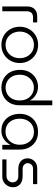

<svg xmlns="http://www.w3.org/2000/svg" viewBox="990 -1760 783 2804"><g transform="rotate(90 1382.0 -358.5)"><path d="M75 0V-365Q75 -433 113.5 -471.5Q152 -510 220 -510H308V-449H234Q190 -449 167.5 -425Q145 -401 145 -357V0Z M636 13Q559 13 499 -22.5Q439 -58 405 -119Q371 -180 371 -255Q371 -330 405 -391Q439 -452 499 -487.5Q559 -523 636 -523Q713 -523 772.5 -487.5Q832 -452 866.5 -391Q901 -330 901 -255Q901 -180 866.5 -119Q832 -58 772.5 -22.5Q713 13 636 13ZM636 -48Q693 -48 737 -75.5Q781 -103 805.5 -150Q830 -197 830 -255Q830 -313 805.5 -360Q781 -407 737 -434.5Q693 -462 636 -462Q578 -462 534.5 -434.5Q491 -407 466.5 -360Q442 -313 442 -255Q442 -197 466.5 -150Q491 -103 534.5 -75.5Q578 -48 636 -48Z M1260 13Q1330 13 1389 -18Q1448 -49 1483 -109Q1518 -169 1518 -254V-730H1448V-405H1446Q1429 -439 1399 -465.5Q1369 -492 1331 -507Q1293 -522 1251 -522Q1182 -522 1125.5 -490Q1069 -458 1035 -399.5Q1001 -341 1001 -259Q1001 -195 1021 -144.5Q1041 -94 1076.5 -59Q1112 -24 1159 -5.5Q1206 13 1260 13ZM1261 -48Q1210 -48 1167 -72.5Q1124 -97 1098 -143.5Q1072 -190 1072 -255Q1072 -318 1098 -364.5Q1124 -411 1166.5 -436Q1209 -461 1259 -461Q1309 -461 1352 -436.5Q1395 -412 1421 -366Q1447 -320 1447 -254Q1447 -188 1421.5 -142Q1396 -96 1353.5 -72Q1311 -48 1261 -48Z M1888 13Q1811 13 1756 -23Q1701 -59 1672 -119.5Q1643 -180 1643 -255Q1643 -331 1675 -391.5Q1707 -452 1766.5 -487Q1826 -522 1908 -522Q1987 -522 2044.5 -487Q2102 -452 2133.5 -393Q2165 -334 2165 -260V0H2096V-114H2093Q2079 -84 2051 -54.5Q2023 -25 1982.5 -6Q1942 13 1888 13ZM1903 -47Q1959 -47 2002 -74.5Q2045 -102 2070 -149.5Q2095 -197 2094 -257Q2094 -316 2071 -362Q2048 -408 2006 -435Q1964 -462 1906 -462Q1846 -462 1803 -434.5Q1760 -407 1737 -359.5Q1714 -312 1714 -252Q1714 -196 1736 -149Q1758 -102 1800.5 -74.5Q1843 -47 1903 -47Z M2308 0V-61H2548Q2579 -61 2600 -74Q2621 -87 2632.5 -108Q2644 -129 2644 -151Q2644 -173 2634 -191.5Q2624 -210 2605 -222Q2586 -234 2557 -234H2450Q2401 -234 2365.5 -250.5Q2330 -267 2311.5 -298Q2293 -329 2293 -370Q2293 -407 2311 -439Q2329 -471 2362 -490.5Q2395 -510 2439 -510H2670V-449H2446Q2407 -449 2385 -425.5Q2363 -402 2363 -372Q2363 -343 2385 -320Q2407 -297 2451 -297H2551Q2605 -297 2641.5 -279Q2678 -261 2696.5 -229Q2715 -197 2715 -154Q2715 -115 2695 -79.5Q2675 -44 2640.5 -22Q2606 0 2560 0Z"/></g></svg>

Font: MuseoModerno SemiBold Light
Style: Regular
Weight: 300
Version: Version 1.001